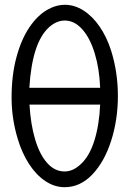

<svg xmlns="http://www.w3.org/2000/svg" viewBox="-20 -760 535 792"><path d="M27.8 -357.9Q27.8 -450.2 47.9 -524.2Q67.9 -598.1 101.3 -647.5Q134.8 -696.8 175.3 -719.7Q210.9 -740.2 248 -740.2Q287.6 -740.2 324.7 -716.6Q361.8 -692.9 391.1 -650.1Q420.4 -607.4 438 -552.2Q466.3 -462.9 466.3 -364.3Q466.3 -266.6 438.7 -179.9Q411.1 -93.3 361.1 -40.5Q311 12.2 246.6 12.2Q204.6 12.2 166.5 -13.4Q128.4 -39.1 99.4 -84.2Q70.3 -129.4 53.2 -187Q27.8 -270.5 27.8 -357.9ZM101.1 -397.9H393.1Q390.1 -476.6 370.8 -539.8Q351.6 -603 319.3 -639.2Q287.1 -675.3 247.1 -675.3Q212.9 -675.3 181.6 -647Q112.3 -583.5 101.1 -397.9ZM101.6 -328.6Q106.4 -246.6 125.2 -184.1Q144 -121.6 175 -87.2Q206.1 -52.7 246.1 -52.7Q279.8 -52.7 309.6 -79.6Q347.7 -112.3 368.7 -178.2Q389.6 -244.1 393.1 -328.6Z"/></svg>

Font: NMS Futura Pro Book
Style: Regular
Weight: 400
Designer: Blend3rman
Version: Version 0.1